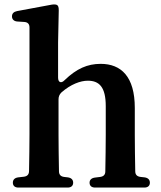

<svg xmlns="http://www.w3.org/2000/svg" viewBox="-20 -839 726 866"><path d="M38 -15C38 -1 47 7 63 7H285C301 7 310 -1 310 -15C310 -29 301 -37 286 -39L269 -41C254 -43 246 -51 246 -67C245 -121 244 -187 244 -232V-391C244 -403 248 -413 257 -422C299 -459 343 -475 376 -475C428 -475 457 -446 457 -360V-232C457 -185 456 -120 455 -66C455 -51 447 -43 432 -41L408 -38C393 -36 384 -28 384 -15C384 -1 393 7 409 7H631C647 7 656 -1 656 -15C656 -29 647 -37 632 -39L614 -41C598 -43 590 -51 590 -67C589 -120 588 -185 588 -232V-352C588 -494 526 -551 434 -551C374 -551 325 -529 272 -478C256 -461 242 -467 242 -489V-647L245 -792C245 -806 243 -812 238 -816C233 -819 225 -820 213 -818L57 -789C42 -786 34 -778 34 -765C34 -752 43 -743 58 -742L89 -740C105 -739 113 -731 113 -715V-232C113 -188 112 -122 111 -68C111 -52 103 -44 88 -42L62 -39C47 -37 38 -29 38 -15Z"/></svg>

Font: 寒蝉锦书宋Pro Soft
Style: Regular
Weight: 700
Designer: 寒蝉锦书宋{Warren} 思源宋体{Ryoko NISHIZUKA 西塚涼子 (kana & ideographs); Frank Grießhammer (Latin, Greek & Cyrillic); Wenlong ZHANG 
Foundry: Adobe & ChillType
Version: Version 2.000;Glyphs 3.1.1 (3135)